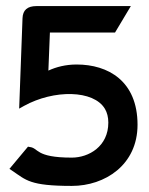

<svg xmlns="http://www.w3.org/2000/svg" viewBox="-20 -600 491 631"><path d="M11 -45 20 -39C66 -8 78 11 216 11C325 11 432 -58 432 -190C432 -334 335 -388 232 -388C196 -388 165 -380 139 -368L144 -493H358L410 -580H100C70 -580 55 -567 54 -540L43 -243L59 -252C157 -306 288 -305 325 -242C332 -230 336 -215 336 -197C336 -119 272 -82 216 -82C94 -82 108 -114 77 -117L72 -118Z"/></svg>

Font: Charger Pro
Style: ExBd
Weight: 400
Designer: Jasper
Foundry: Cannot Into Space Fonts
Version: Version 1.09